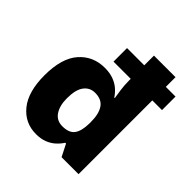

<svg xmlns="http://www.w3.org/2000/svg" viewBox="-205 -907 1064 1064"><g transform="rotate(45 327.5 -375.0)"><path d="M241 10Q154 10 99 -57.5Q44 -125 44 -254Q44 -388 102 -454Q160 -520 252 -520Q290 -520 319 -509.5Q348 -499 369 -481Q390 -463 405 -440H409Q406 -457 401 -492.5Q396 -528 396 -562V-578H261V-684H396V-760H565V-684H641V-578H565V0H432L396 -71H390Q376 -49 355.5 -30.5Q335 -12 307 -1Q279 10 241 10ZM314 -124Q366 -124 387 -152.5Q408 -181 409 -240V-253Q409 -316 386 -350Q363 -384 311 -384Q271 -384 246.5 -352Q222 -320 222 -252Q222 -194 245.5 -159Q269 -124 314 -124Z"/></g></svg>

Font: Noto Sans Hebrew ExtraBold
Style: Regular
Weight: 800
Designer: Monotype Design Team
Foundry: Monotype Imaging Inc.
Version: Version 2.003